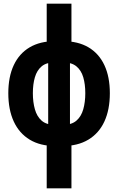

<svg xmlns="http://www.w3.org/2000/svg" viewBox="-20 -780 640 1040"><path d="M281 11Q198 11 141 -23.5Q84 -58 54.5 -122Q25 -186 25 -275Q25 -364 54.5 -427Q84 -490 140.5 -523.5Q197 -557 278 -557H321Q403 -557 459.5 -523.5Q516 -490 545.5 -427Q575 -364 575 -275Q575 -186 545.5 -122Q516 -58 458.5 -23.5Q401 11 318 11ZM233 240V-20L241 -106V-452L233 -514V-760H367V-514L359 -457V-106L367 -20V240ZM276 -104H323Q368 -104 394 -126.5Q420 -149 431 -188Q442 -227 442 -275Q442 -324 431 -361.5Q420 -399 394 -420.5Q368 -442 323 -442H276Q231 -442 205.5 -420.5Q180 -399 169 -361.5Q158 -324 158 -275Q158 -227 169 -188Q180 -149 205.5 -126.5Q231 -104 276 -104Z"/></svg>

Font: Noto Sans Mono
Style: Bold
Weight: 700
Designer: Monotype Design Team
Foundry: Monotype Imaging Inc.
Version: Version 2.014